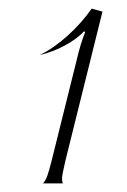

<svg xmlns="http://www.w3.org/2000/svg" viewBox="-20 -726 295 446"><path d="M100 -353 158 -586Q167 -625 178 -652L175 -653Q158 -635 130 -620Q102 -605 72 -598Q105 -614 137.5 -643.5Q170 -673 193 -706L218 -699L132 -353Q124 -319 124 -311Q124 -306 126 -300H80Q86 -307 90 -318Q94 -329 100 -353Z"/></svg>

Font: Srisakdi
Style: Regular
Weight: 400
Designer: Cadson Demak Co.,Ltd.
Foundry: Cadson Demak Co.,Ltd.
Version: Version 1.000